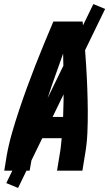

<svg xmlns="http://www.w3.org/2000/svg" viewBox="-20 -841 540 946"><path d="M1 0 13 -74Q23 -130 39 -185.5Q55 -241 73.5 -296.5Q92 -352 112 -407Q132 -462 153.5 -517Q175 -572 197.5 -626.5Q220 -681 243 -735H387Q393 -681 397 -626.5Q401 -572 404.5 -517Q408 -462 410 -407Q412 -352 412.5 -296.5Q413 -241 410.5 -185Q408 -129 398 -74L386 0H261L273 -74Q277 -95 279.5 -116.5Q282 -138 284 -160H157Q152 -138 147 -116.5Q142 -95 139 -74L126 0ZM186 -265H291Q294 -343 293.5 -421.5Q293 -500 291 -577Q263 -500 236 -422Q209 -344 186 -265ZM69 85 11 61 440 -821 498 -797Z"/></svg>

Font: Iosevka Curly XBdObl
Style: Regular
Weight: 800
Italic angle: -9°
Monospace: yes
Designer: Belleve Invis
Foundry: Belleve Invis
Version: Version 11.1.0; ttfautohint (v1.8.3)